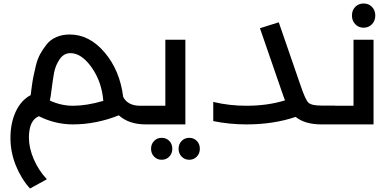

<svg xmlns="http://www.w3.org/2000/svg" viewBox="-20 -714 2234 1102"><path d="M823 -107Q843 -107 843 -54Q843 0 823 0H816Q720 0 662 -52Q531 0 398 0Q297 0 203 -47Q146 -23 146 76Q146 134 173 198Q200 262 249 315L152 368Q101 311 70.5 235Q40 159 40 78Q40 -8 70.5 -73.5Q101 -139 156 -168Q157 -176 161.5 -210.5Q166 -245 171 -271Q176 -297 185.5 -336Q195 -375 210.5 -403.5Q226 -432 248 -459.5Q270 -487 304 -501.5Q338 -516 380 -516Q493 -516 580.5 -413Q668 -310 687 -158Q713 -107 785 -107ZM399 -107Q477 -107 573 -135Q564 -245 506 -327Q448 -409 384 -409Q346 -409 322 -373.5Q298 -338 290.5 -297Q283 -256 276.5 -203.5Q270 -151 266 -137Q330 -107 399 -107Z M1044 -486V0H823Q803 0 803 -54Q803 -107 823 -107H929V-486ZM969 140Q969 167 951.5 185Q934 203 908 203Q882 203 864.5 185Q847 167 847 140Q847 113 864.5 95Q882 77 908 77Q934 77 951.5 94.5Q969 112 969 140ZM1127 140Q1127 167 1109.5 185Q1092 203 1066 203Q1040 203 1022.5 185Q1005 167 1005 140Q1005 113 1022.5 95Q1040 77 1066 77Q1092 77 1109.5 94.5Q1127 112 1127 140Z M1903 -107Q1923 -107 1923 -54Q1923 0 1903 0H1825Q1730 0 1677 -43Q1550 0 1394 0Q1296 0 1204 -19V-129Q1295 -107 1395 -107Q1516 -107 1616 -138Q1612 -146 1598 -187L1472 -552L1580 -586L1706 -221Q1733 -141 1750.5 -124.5Q1768 -108 1825 -108H1903Z M2115 -575Q2096 -555 2067 -555Q2038 -555 2019 -575Q2000 -595 2000 -625Q2000 -655 2019 -674.5Q2038 -694 2067 -694Q2096 -694 2115 -674.5Q2134 -655 2134 -625Q2134 -595 2115 -575ZM2009 -107V-486H2124V0H1903Q1883 0 1883 -54Q1883 -107 1903 -107Z"/></svg>

Font: Montserrat-Arabic
Style: Regular
Weight: 400
Designer: Mohamed Gaber
Foundry: Kief Type Foundry
Version: Version 5.008;PS 005.008;hotconv 1.0.88;makeotf.lib2.5.64775